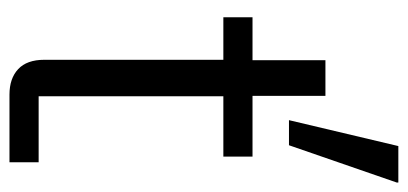

<svg xmlns="http://www.w3.org/2000/svg" viewBox="-242 -598 840 395"><g transform="rotate(90 177.5 -400.0)"><path d="M174.2 0Q140.8 0 121.7 -17.9Q102.5 -35.8 102.5 -71.7V-440H15V-500H103.3V-650H176.7V-500H301.7V-440H177.5V-60H313.3V0ZM226.7 -575 280 -800H355V-796.7L278.3 -575Z"/></g></svg>

Font: Funnel Sans Light
Style: Regular
Weight: 300
Designer: NORD ID, Kristian Moeller
Foundry: Dicotype
Version: Version 1.000